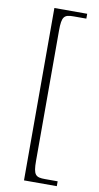

<svg xmlns="http://www.w3.org/2000/svg" viewBox="-98 -803 502 974"><g transform="rotate(10 153.0 -316.0)"><path d="M100 128H269V103H204C155 103 143 93 143 19V-651C143 -725 155 -735 204 -735H269V-760H100Z"/></g></svg>

Font: Noto Serif Myanmar ExtraLight
Style: Regular
Weight: 200
Designer: Ben Mitchell and the Monotype Design Team
Foundry: Monotype Imaging Inc.
Version: Version 2.106